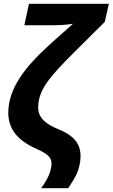

<svg xmlns="http://www.w3.org/2000/svg" viewBox="-20 -780 588 1002"><path d="M195 202H336C365 157 390 123 398 65C410 -19 376 -68 286 -105C188 -145 173 -188 181 -245C192 -321 240 -380 364 -504L527 -666L548 -760H131L107 -648H249C274 -648 333 -650 361 -656L269 -574C159 -476 45 -365 26 -230C10 -117 64 -50 173 -2C245 30 252 52 248 86C245 115 232 151 195 202Z"/></svg>

Font: Noto Sans
Style: Bold Italic
Weight: 700
Italic angle: -12°
Designer: Monotype Design Team
Foundry: Monotype Imaging Inc.
Version: Version 2.013